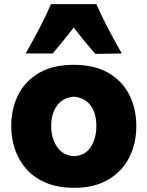

<svg xmlns="http://www.w3.org/2000/svg" viewBox="-20 -900 718 936"><path d="M342.3 15.6Q262.7 15.6 204.6 -8.8Q146.5 -33.2 108.9 -75.4Q71.3 -117.7 53 -171.9Q34.7 -226.1 34.7 -285.2Q34.7 -370.1 68.8 -437.7Q103 -505.4 170.7 -544.7Q238.3 -584 338.4 -584Q441.4 -584 509.3 -544.2Q577.1 -504.4 610.8 -436.8Q644.5 -369.1 644.5 -285.2Q644.5 -199.2 609.4 -131.1Q574.2 -63 506.8 -23.7Q439.5 15.6 342.3 15.6ZM341.3 -138.7Q395 -141.6 422.4 -183.1Q449.7 -224.6 449.7 -285.2Q449.7 -348.1 421.9 -385.7Q394 -423.3 341.3 -428.7Q286.6 -424.8 258.1 -385.5Q229.5 -346.2 229.5 -285.2Q229.5 -226.6 258.1 -184.1Q286.6 -141.6 341.3 -138.7ZM444.3 -637.2Q389.2 -700.7 339.4 -765.6Q314.9 -733.9 289.3 -702.4Q263.7 -670.9 236.8 -639.2H105Q139.2 -699.2 171.1 -759.8Q203.1 -820.3 228.5 -879.9H449.7Q475.6 -820.3 507.6 -759.8Q539.6 -699.2 573.7 -639.2Z"/></svg>

Font: Pinar-FD ExtraBold
Style: Regular
Weight: 800
Designer: Amin Abedi
Version: Version 3.000